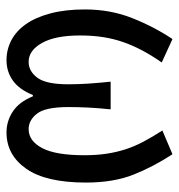

<svg xmlns="http://www.w3.org/2000/svg" viewBox="0 -538 550 590"><g transform="rotate(90 275.0 -243.0)"><path d="M276 -69Q293 -27 322.5 -7.5Q352 12 387 12Q456 12 498.5 -48.5Q541 -109 541 -232Q541 -317 516.5 -378.5Q492 -440 454 -498L381 -467Q401 -436 415.5 -408.5Q430 -381 439 -353Q448 -325 452.5 -294.5Q457 -264 457 -227Q457 -139 435 -97.5Q413 -56 377 -56Q349 -56 329 -82Q309 -108 309 -178Q309 -208 310.5 -238.5Q312 -269 316 -308H231Q235 -269 237 -238.5Q239 -208 239 -178Q239 -110 219 -83Q199 -56 170 -56Q135 -56 112 -97Q89 -138 89 -214Q89 -252 94 -284.5Q99 -317 109.5 -347Q120 -377 135.5 -406Q151 -435 172 -465L100 -498Q62 -441 35.5 -374Q9 -307 9 -229Q9 -169 21 -123.5Q33 -78 54 -48Q75 -18 103.5 -3Q132 12 165 12Q200 12 227.5 -7.5Q255 -27 272 -69Z"/></g></svg>

Font: Codetta
Style: Regular
Weight: 400
Italic angle: -11°
Designer: Ulrich Proeller
Foundry: PROSA GmbH
Version: Version 2.00;September 29, 2018;FontCreator 11.5.0.2427 64-b